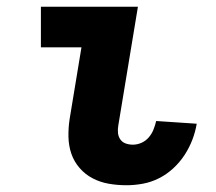

<svg xmlns="http://www.w3.org/2000/svg" viewBox="-20 -540 640 568"><path d="M354 8Q327 8 301.5 3.5Q276 -1 254 -12.5Q232 -24 215.5 -43Q199 -62 191 -85.5Q183 -109 182.5 -135.5Q182 -162 186 -188L221 -400H101V-520H388L330 -169Q328 -158 329 -147Q330 -136 336 -127.5Q342 -119 352 -115.5Q362 -112 373 -112Q386 -112 398.5 -117.5Q411 -123 420 -133.5Q429 -144 434 -156.5Q439 -169 442 -182L562 -174Q558 -150 549 -126.5Q540 -103 526 -81.5Q512 -60 492.5 -42Q473 -24 450 -12.5Q427 -1 402.5 3.5Q378 8 354 8Z"/></svg>

Font: Iosevka Heavy Extended
Style: Italic
Weight: 900
Width: 7
Italic angle: -9°
Monospace: yes
Designer: Belleve Invis
Foundry: Belleve Invis
Version: Version 32.5.0; ttfautohint (v1.8.4)